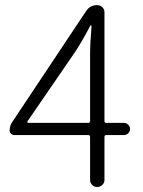

<svg xmlns="http://www.w3.org/2000/svg" viewBox="-20 -749 574 769"><path d="M89.8 -262.7Q88.9 -260.7 89.8 -258.8Q90.8 -256.8 93.8 -256.8H334Q340.8 -256.8 340.8 -264.6V-526.4Q340.8 -577.1 346.7 -644.5Q346.7 -647.5 344.2 -647.5Q341.8 -647.5 340.8 -644.5Q314.5 -593.8 284.2 -545.9ZM476.6 -256.8Q486.3 -256.8 493.7 -249.5Q501 -242.2 501 -232.4Q501 -222.7 493.7 -215.3Q486.3 -208 476.6 -208H405.3Q398.4 -208 398.4 -200.2V-28.3Q398.4 -16.6 389.6 -8.3Q380.9 0 369.1 0Q357.4 0 349.1 -8.3Q340.8 -16.6 340.8 -28.3V-200.2Q340.8 -208 334 -208H37.1Q30.3 -208 24.4 -213.4Q18.6 -218.8 18.6 -226.6Q18.6 -245.1 29.3 -260.7L325.2 -705.1Q340.8 -728.5 369.1 -728.5Q380.9 -728.5 389.6 -720.2Q398.4 -711.9 398.4 -700.2V-264.6Q398.4 -256.8 405.3 -256.8Z"/></svg>

Font: irohamaru Light
Style: Regular
Weight: 200
Designer: [Source Han Sans]
Ryoko NISHIZUKA  (kana & ideographs); Paul D. Hunt (Latin, Greek & Cyrillic); Wenlong ZHANG  (bopomofo
Version: Version 1.01